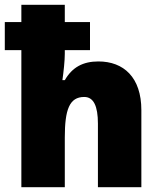

<svg xmlns="http://www.w3.org/2000/svg" viewBox="-23 -780 668 800"><path d="M247 -760H66V-688H-3V-571H66V0H247V-207C247 -323 266 -376 328 -376C367 -376 385 -338 385 -265V0H566V-321C566 -458 492 -524 387 -524C323 -524 278 -500 247 -446H237C242 -481 247 -527 247 -556V-571H352V-688H247Z"/></svg>

Font: Noto Sans Sinhala SemiCondensed Black
Style: Regular
Weight: 900
Width: 4
Designer: Jelle Bosma - Monotype Design Team
Foundry: Monotype Imaging Inc.
Version: Version 2.006